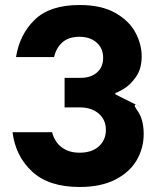

<svg xmlns="http://www.w3.org/2000/svg" viewBox="-20 -738 639 767"><path d="M30 -210H188Q198 -171 226.5 -149.5Q255 -128 298 -128Q347 -128 375 -153.5Q403 -179 403 -219Q403 -260 374 -284.5Q345 -309 299 -309H238V-427H302Q343 -427 367.5 -448.5Q392 -470 392 -507Q392 -545 366 -568Q340 -591 297 -591Q255 -591 230 -569.5Q205 -548 196 -510H44Q58 -600 118.5 -659Q179 -718 298 -718Q385 -718 440.5 -686.5Q496 -655 521 -608Q546 -561 546 -513Q546 -463 523 -430.5Q500 -398 473.5 -382.5Q447 -367 441 -367V-361Q568 -297 536 -314Q504 -331 529 -296Q554 -261 554 -203Q554 -146 526 -98Q498 -50 440.5 -20.5Q383 9 298 9Q175 9 108.5 -52.5Q42 -114 30 -210Z"/></svg>

Font: Be Vietnam ExtraBold
Style: Regular
Weight: 800
Designer: Gabriel Lam
Foundry: TypeRant
Version: Version 4.000